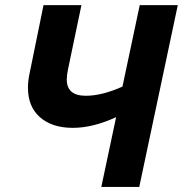

<svg xmlns="http://www.w3.org/2000/svg" viewBox="-20 -734 718 754"><path d="M377.9 0 436 -273.9Q344.7 -231.9 266.1 -231.9Q184.6 -231.9 137.2 -273.4Q89.8 -314.9 89.8 -389.2Q89.8 -417 96.2 -445.8L150.9 -713.9H299.8L247.1 -461.9Q242.2 -439.5 242.2 -421.9Q242.2 -357.9 316.9 -357.9Q380.9 -357.9 460.9 -394L528.8 -713.9H678.2L526.9 0Z"/></svg>

Font: Zoram GWebM
Style: Bold Italic
Weight: 700
Italic angle: -12°
Foundry: Ascender Corporation
Version: Version 1.000